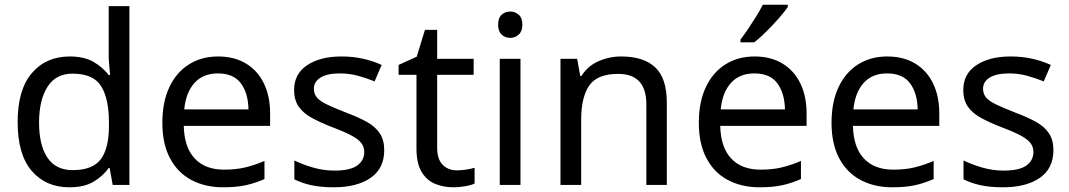

<svg xmlns="http://www.w3.org/2000/svg" viewBox="-20 -786 4542 816"><path d="M275 10Q175 10 115 -59.5Q55 -129 55 -267Q55 -405 115.5 -475.5Q176 -546 276 -546Q338 -546 377.5 -523Q417 -500 442 -467H448Q447 -480 444.5 -505.5Q442 -531 442 -546V-760H530V0H459L446 -72H442Q418 -38 378 -14Q338 10 275 10ZM289 -63Q374 -63 408.5 -109.5Q443 -156 443 -250V-266Q443 -366 410 -419.5Q377 -473 288 -473Q217 -473 181.5 -416.5Q146 -360 146 -265Q146 -169 181.5 -116Q217 -63 289 -63Z M907 -546Q976 -546 1025.5 -516Q1075 -486 1101.5 -431.5Q1128 -377 1128 -304V-251H761Q763 -160 807.5 -112.5Q852 -65 932 -65Q983 -65 1022.5 -74.5Q1062 -84 1104 -102V-25Q1063 -7 1023 1.5Q983 10 928 10Q852 10 793.5 -21Q735 -52 702.5 -113.5Q670 -175 670 -264Q670 -352 699.5 -415Q729 -478 782.5 -512Q836 -546 907 -546ZM906 -474Q843 -474 806.5 -433.5Q770 -393 763 -321H1036Q1035 -389 1004 -431.5Q973 -474 906 -474Z M1613 -148Q1613 -70 1555 -30Q1497 10 1399 10Q1343 10 1302.5 1Q1262 -8 1231 -24V-104Q1263 -88 1308.5 -74.5Q1354 -61 1401 -61Q1468 -61 1498 -82.5Q1528 -104 1528 -140Q1528 -160 1517 -176Q1506 -192 1477.5 -208Q1449 -224 1396 -244Q1344 -264 1307 -284Q1270 -304 1250 -332Q1230 -360 1230 -404Q1230 -472 1285.5 -509Q1341 -546 1431 -546Q1480 -546 1522.5 -536.5Q1565 -527 1602 -510L1572 -440Q1538 -454 1501 -464Q1464 -474 1425 -474Q1371 -474 1342.5 -456.5Q1314 -439 1314 -409Q1314 -387 1327 -371.5Q1340 -356 1370.5 -341.5Q1401 -327 1452 -307Q1503 -288 1539 -268Q1575 -248 1594 -219.5Q1613 -191 1613 -148Z M1922 -62Q1942 -62 1963 -65.5Q1984 -69 1997 -73V-6Q1983 1 1957 5.5Q1931 10 1907 10Q1865 10 1829.5 -4.5Q1794 -19 1772 -55Q1750 -91 1750 -156V-468H1674V-510L1751 -545L1786 -659H1838V-536H1993V-468H1838V-158Q1838 -109 1861.5 -85.5Q1885 -62 1922 -62Z M2149 -737Q2169 -737 2184.5 -723.5Q2200 -710 2200 -681Q2200 -653 2184.5 -639Q2169 -625 2149 -625Q2127 -625 2112 -639Q2097 -653 2097 -681Q2097 -710 2112 -723.5Q2127 -737 2149 -737ZM2192 -536V0H2104V-536Z M2620 -546Q2716 -546 2765 -499.5Q2814 -453 2814 -349V0H2727V-343Q2727 -472 2607 -472Q2518 -472 2484 -422Q2450 -372 2450 -278V0H2362V-536H2433L2446 -463H2451Q2477 -505 2523 -525.5Q2569 -546 2620 -546Z M3187 -546Q3256 -546 3305.5 -516Q3355 -486 3381.5 -431.5Q3408 -377 3408 -304V-251H3041Q3043 -160 3087.5 -112.5Q3132 -65 3212 -65Q3263 -65 3302.5 -74.5Q3342 -84 3384 -102V-25Q3343 -7 3303 1.5Q3263 10 3208 10Q3132 10 3073.5 -21Q3015 -52 2982.5 -113.5Q2950 -175 2950 -264Q2950 -352 2979.5 -415Q3009 -478 3062.5 -512Q3116 -546 3187 -546ZM3186 -474Q3123 -474 3086.5 -433.5Q3050 -393 3043 -321H3316Q3315 -389 3284 -431.5Q3253 -474 3186 -474ZM3328 -756Q3316 -738 3291 -709.5Q3266 -681 3237.5 -652.5Q3209 -624 3185 -606H3127V-618Q3142 -637 3159.5 -663Q3177 -689 3194 -716.5Q3211 -744 3222 -766H3328Z M3751 -546Q3820 -546 3869.5 -516Q3919 -486 3945.5 -431.5Q3972 -377 3972 -304V-251H3605Q3607 -160 3651.5 -112.5Q3696 -65 3776 -65Q3827 -65 3866.5 -74.5Q3906 -84 3948 -102V-25Q3907 -7 3867 1.5Q3827 10 3772 10Q3696 10 3637.5 -21Q3579 -52 3546.5 -113.5Q3514 -175 3514 -264Q3514 -352 3543.5 -415Q3573 -478 3626.5 -512Q3680 -546 3751 -546ZM3750 -474Q3687 -474 3650.5 -433.5Q3614 -393 3607 -321H3880Q3879 -389 3848 -431.5Q3817 -474 3750 -474Z M4457 -148Q4457 -70 4399 -30Q4341 10 4243 10Q4187 10 4146.5 1Q4106 -8 4075 -24V-104Q4107 -88 4152.5 -74.5Q4198 -61 4245 -61Q4312 -61 4342 -82.5Q4372 -104 4372 -140Q4372 -160 4361 -176Q4350 -192 4321.5 -208Q4293 -224 4240 -244Q4188 -264 4151 -284Q4114 -304 4094 -332Q4074 -360 4074 -404Q4074 -472 4129.5 -509Q4185 -546 4275 -546Q4324 -546 4366.5 -536.5Q4409 -527 4446 -510L4416 -440Q4382 -454 4345 -464Q4308 -474 4269 -474Q4215 -474 4186.5 -456.5Q4158 -439 4158 -409Q4158 -387 4171 -371.5Q4184 -356 4214.5 -341.5Q4245 -327 4296 -307Q4347 -288 4383 -268Q4419 -248 4438 -219.5Q4457 -191 4457 -148Z"/></svg>

Font: Noto Sans Gothic
Style: Regular
Weight: 400
Designer: Monotype Design Team
Foundry: Monotype Imaging Inc.
Version: Version 2.001; ttfautohint (v1.8.4.7-5d5b)